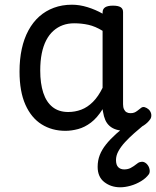

<svg xmlns="http://www.w3.org/2000/svg" viewBox="-20 -539 664 816"><path d="M258 17Q201 17 157 -10.5Q113 -38 88 -94Q63 -150 63 -235Q63 -287 72.5 -331Q82 -375 101 -410Q120 -445 147 -469Q174 -493 209 -506Q244 -519 286 -519Q318 -519 352 -508.5Q386 -498 416 -481V-486Q416 -501 427 -508Q438 -515 460 -515Q482 -515 492.5 -508.5Q503 -502 503 -488V-96Q503 -83 507 -74.5Q511 -66 518 -62Q525 -58 534 -58Q544 -58 550.5 -60.5Q557 -63 563.5 -68Q570 -73 579 -80Q586 -86 595 -83.5Q604 -81 613 -73Q622 -63 623 -52Q624 -41 619 -33Q608 -17 591 -6Q574 5 554.5 11Q535 17 515 17Q492 17 475 12Q458 7 446 -3.5Q434 -14 427.5 -29Q421 -44 418 -63Q418 -64 417 -67.5Q416 -71 416 -75Q393 -38 366.5 -18Q340 2 312 9.5Q284 17 258 17ZM151 -239Q151 -184 164 -144.5Q177 -105 203.5 -84Q230 -63 270 -63Q299 -63 325.5 -73Q352 -83 375 -106Q398 -129 416 -166V-408Q385 -427 356 -433.5Q327 -440 295 -440Q269 -440 247 -432Q225 -424 207 -408Q189 -392 176.5 -368Q164 -344 157.5 -312Q151 -280 151 -239ZM491 257Q452 257 423.5 235Q395 213 395 170Q395 143 404 120Q413 97 430.5 75Q448 53 473.5 30Q499 7 533 -19L595 -20V-11Q572 8 550.5 27Q529 46 511.5 65Q494 84 483.5 103Q473 122 473 141Q473 162 482.5 171.5Q492 181 508 181Q523 181 535 175Q547 169 566 154Q573 149 583 148.5Q593 148 603 157Q613 167 615.5 180Q618 193 613 201Q601 218 579.5 231Q558 244 534.5 250.5Q511 257 491 257Z"/></svg>

Font: Playwrite VN
Style: Regular
Weight: 400
Designer: Veronika Burian, José Scaglione
Foundry: TypeTogether
Version: Version 1.002